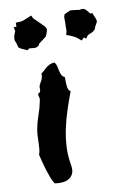

<svg xmlns="http://www.w3.org/2000/svg" viewBox="-95 -914 655 983"><g transform="rotate(-10 232.5 -422.5)"><path d="M207 -68.4Q211.9 -39.1 203.6 -22.5Q195.3 -5.9 180.2 2.4Q165 10.7 145.5 11.7Q126 12.7 108.4 9.8Q98.6 -3.9 90.8 -24.4Q83 -44.9 76.2 -66.9Q69.3 -88.9 64 -110.4Q58.6 -131.8 54.7 -148.4Q59.6 -160.2 61 -175.3Q62.5 -190.4 63 -206.1Q63.5 -221.7 64 -237.8Q64.5 -253.9 66.4 -268.6Q73.2 -309.6 86.4 -346.7Q99.6 -383.8 107.4 -423.8Q109.4 -432.6 106 -440.4Q102.5 -448.2 104.5 -455.1Q105.5 -459 110.4 -460.4Q115.2 -461.9 116.2 -466.8Q119.1 -477.5 117.7 -484.4Q116.2 -491.2 121.1 -501Q126 -508.8 133.3 -523.9Q140.6 -539.1 138.7 -555.7Q147.5 -561.5 155.3 -569.3Q163.1 -577.1 171.4 -583.5Q179.7 -589.8 189.9 -594.7Q200.2 -599.6 214.8 -599.6Q222.7 -589.8 225.1 -578.1Q227.5 -566.4 230 -554.7Q232.4 -543 237.3 -532.7Q242.2 -522.5 253.9 -516.6Q253.9 -508.8 253.9 -497.1Q253.9 -485.4 254.9 -474.1Q255.9 -462.9 259.3 -453.6Q262.7 -444.3 270.5 -441.4Q252.9 -394.5 237.8 -348.6Q222.7 -302.7 212.9 -256.3Q203.1 -210 200.7 -163.1Q198.2 -116.2 207 -68.4ZM463.9 -778.3 464.8 -767.6Q458 -755.9 453.6 -748Q449.2 -740.2 447.3 -731.4Q436.5 -720.7 430.7 -718.3Q424.8 -715.8 419.9 -713.9Q409.2 -710 405.3 -706.1L395.5 -691.4L385.7 -700.2L371.1 -686.5Q360.4 -695.3 355.5 -699.7Q350.6 -704.1 346.2 -707Q341.8 -710 334.5 -713.4Q327.1 -716.8 311.5 -723.6L297.9 -728.5L301.8 -741.2Q303.7 -746.1 303.2 -758.8Q302.7 -771.5 303.7 -780.3Q304.7 -795.9 303.7 -809.6Q302.7 -823.2 308.6 -834Q329.1 -844.7 340.8 -848.6Q350.6 -847.7 359.4 -846.7Q368.2 -845.7 377 -844.7Q383.8 -843.8 385.7 -843.3Q387.7 -842.8 388.2 -842.8Q388.7 -842.8 390.6 -843.3Q392.6 -843.8 398.4 -845.7L410.2 -843.8Q417 -840.8 421.4 -835.4Q425.8 -830.1 430.7 -825.2Q434.6 -817.4 438.5 -815.4L450.2 -814.5L454.1 -802.7Q459 -793 460.4 -788.6Q461.9 -784.2 463.9 -778.3ZM171.9 -816.4Q182.6 -804.7 193.4 -794.9Q204.1 -785.2 206.1 -773.4Q202.1 -757.8 199.7 -752Q197.3 -746.1 194.3 -739.3Q181.6 -728.5 165 -716.8Q159.2 -711.9 157.2 -710.9Q155.3 -710 154.8 -709.5Q154.3 -709 153.8 -707.5Q153.3 -706.1 150.4 -700.2L140.6 -693.4Q132.8 -690.4 126 -690.9Q119.1 -691.4 112.3 -692.4Q109.4 -692.4 105 -692.9Q100.6 -693.4 98.6 -693.4L90.8 -685.5L79.1 -690.4Q68.4 -695.3 64 -696.8Q59.6 -698.2 54.7 -702.1L45.9 -708Q42 -722.7 39.6 -731Q37.1 -739.3 33.2 -747.1Q33.2 -763.7 35.2 -769.5Q37.1 -775.4 39.1 -780.3Q44.9 -791 43.9 -795.9L40 -813.5L54.7 -814.5V-835Q68.4 -835.9 75.2 -835.9Q82 -835.9 87.9 -837.4Q93.8 -838.9 101.1 -841.8Q108.4 -844.7 125 -851.6L138.7 -857.4L144.5 -844.7Q146.5 -840.8 155.8 -832Q165 -823.2 171.9 -816.4Z"/></g></svg>

Font: Permanent Marker
Style: Regular
Weight: 400
Designer: Font Diner, Inc
Foundry: Font Diner, Inc
Version: Version 1.000